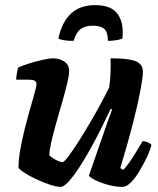

<svg xmlns="http://www.w3.org/2000/svg" viewBox="-20 -727 616 747"><path d="M216 0Q199 0 172.5 -9Q146 -18 118.5 -31Q91 -44 72.5 -56.5Q54 -69 52 -75Q52 -106 59 -145.5Q66 -185 76.5 -226.5Q87 -268 97.5 -304.5Q108 -341 115 -366.5Q122 -392 122 -398Q122 -410 114 -413.5Q106 -417 92 -417H43Q43 -430 46 -443.5Q49 -457 50 -464Q65 -471 91.5 -479.5Q118 -488 145 -494Q172 -500 186 -500Q212 -500 230.5 -487.5Q249 -475 249 -450Q249 -433 241 -400.5Q233 -368 221.5 -328Q210 -288 198.5 -247.5Q187 -207 179.5 -174Q172 -141 172 -123Q181 -113 198 -104.5Q215 -96 223 -96Q229 -96 246 -118.5Q263 -141 286 -177Q309 -213 332.5 -253.5Q356 -294 375.5 -330Q395 -366 405 -388Q409 -413 410 -444.5Q411 -476 410 -500Q461 -500 488 -494.5Q515 -489 525.5 -477.5Q536 -466 536 -448Q536 -427 526.5 -376Q517 -325 497.5 -248.5Q478 -172 448 -73L459 -66Q470 -76 484 -96Q498 -116 511.5 -139Q525 -162 535 -178Q544 -178 555.5 -173Q567 -168 569 -163Q564 -142 551 -114.5Q538 -87 522 -60.5Q506 -34 489 -17Q472 0 457 0Q429 0 400 -8Q371 -16 350 -26.5Q329 -37 326 -44L376 -188Q388 -223 399 -254Q410 -285 416 -301L411 -304Q395 -270 374.5 -229Q354 -188 331.5 -147.5Q309 -107 287 -73.5Q265 -40 246.5 -20Q228 0 216 0ZM266 -568Q240 -568 226 -571Q212 -574 207 -577Q220 -639 255 -673Q290 -707 350 -707Q414 -707 438.5 -671.5Q463 -636 456 -577Q450 -574 434.5 -571Q419 -568 400 -568Q399 -604 384.5 -615.5Q370 -627 341 -627Q312 -627 295 -615Q278 -603 266 -568Z"/></svg>

Font: Texturina Medium 12pt ExtraBold
Style: Italic
Weight: 800
Italic angle: -11°
Version: Version 1.002